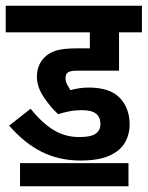

<svg xmlns="http://www.w3.org/2000/svg" viewBox="-20 -642 516 671"><path d="M265 -257Q243 -257 222.5 -253Q202 -249 183 -243Q155 -269 132 -304Q109 -339 109 -374Q109 -415 136 -442Q152 -458 177 -465.5Q202 -473 248 -473H294V-529H0V-622H476V-529H396V-395H249Q229 -395 219 -390Q209 -385 209 -369Q209 -357 215 -346Q221 -335 226 -327Q241 -331 256.5 -333.5Q272 -336 290 -336Q364 -336 398.5 -300Q433 -264 433 -207Q433 -172 416.5 -143.5Q400 -115 362.5 -98Q325 -81 261 -81Q187 -81 126.5 -111Q66 -141 12 -203L87 -262Q127 -212 167.5 -187.5Q208 -163 257 -163Q297 -163 314 -174.5Q331 -186 331 -209Q331 -232 316 -244.5Q301 -257 265 -257ZM50 -72H429V9H50Z"/></svg>

Font: Noto Sans Devanagari UI ExtraCondensed SemiBold
Style: Regular
Weight: 600
Width: 2
Designer: Jelle Bosma - Monotype Design Team
Foundry: Monotype Imaging Inc.
Version: Version 2.004; ttfautohint (v1.8.4.7-5d5b)